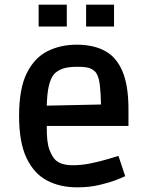

<svg xmlns="http://www.w3.org/2000/svg" viewBox="-20 -791 629 825"><path d="M312 14Q237 14 181 -16Q125 -46 93.5 -113Q62 -180 62 -293Q62 -410 95 -476.5Q128 -543 184 -571Q240 -599 310 -599Q381 -599 430.5 -572.5Q480 -546 506 -485Q532 -424 532 -322V-250H181Q180 -180 192.5 -147.5Q205 -115 219 -103Q231 -92 249 -86.5Q267 -81 294 -81Q332 -81 372 -89.5Q412 -98 444 -107.5Q476 -117 489 -121L518 -34Q508 -29 478.5 -17.5Q449 -6 406 4Q363 14 312 14ZM211 -471Q183 -436 181 -337L414 -342Q413 -391 409 -425.5Q405 -460 393 -478Q386 -488 370.5 -496Q355 -504 313 -504Q268 -504 245.5 -494.5Q223 -485 211 -471ZM146 -677V-771H267V-677ZM350 -677V-771H470V-677Z"/></svg>

Font: Ruda
Style: Bold
Weight: 700
Designer: Mariela Monsalve and Angelina Sanchez
Foundry: Mariela Monsalve and Angelina Sanchez
Version: Version 2.000